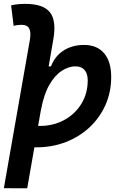

<svg xmlns="http://www.w3.org/2000/svg" viewBox="-28 -763 634 1007"><path d="M161.1 9.8Q156.7 9.8 152.3 9.8L114.7 224.6L-7.8 224.1L128.4 -552.2Q135.7 -594.2 125.2 -613.5Q114.7 -632.8 85.9 -632.8Q75.2 -632.8 64.5 -631.6Q53.7 -630.4 43.5 -627.4L30.3 -734.9Q48.8 -739.3 67.4 -741Q85.9 -742.7 104.5 -742.7Q199.2 -742.7 234.1 -698.2Q269 -653.8 251.5 -555.2L227.1 -414.6H239.3Q259.8 -468.8 305.4 -498Q351.1 -527.3 413.1 -527.3Q481 -527.3 518.1 -483.6Q555.2 -439.9 555.2 -359.4Q555.2 -280.3 525.4 -213.1Q495.6 -146 442.4 -95.9Q389.2 -45.9 317.4 -18.1Q245.6 9.8 161.1 9.8ZM171.9 -102.5Q176.3 -102.5 180.7 -102.5Q252.4 -102.5 309.3 -133.8Q366.2 -165 399.2 -219.2Q432.1 -273.4 432.1 -341.8Q432.1 -377 415.3 -396Q398.4 -415 367.7 -415Q332 -415 295.9 -391.6Q259.8 -368.2 231 -318.4Q202.1 -268.6 187.5 -189.5V-191.4Z"/></svg>

Font: Cascadia Mono NF SemiBold
Style: Italic
Weight: 600
Italic angle: -10°
Monospace: yes
Designer: Aaron Bell
Foundry: Saja Typeworks
Version: Version 2404.023; ttfautohint (v1.8.4)